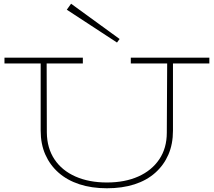

<svg xmlns="http://www.w3.org/2000/svg" viewBox="-20 -995 1145 1029"><path d="M553 14Q471 14 405.5 -7.5Q340 -29 294 -69.5Q248 -110 223 -166.5Q198 -223 198 -295V-669H230L231 -285Q232 -201 272 -141Q312 -81 384.5 -49Q457 -17 553 -17Q649 -17 721 -49Q793 -81 833.5 -141Q874 -201 874 -284L876 -669H907V-295Q907 -223 882.5 -166.5Q858 -110 812 -69Q766 -28 700.5 -7Q635 14 553 14ZM4 -655V-686H424V-655ZM681 -655V-686H1102V-655ZM607 -767 338 -943 361 -975 621 -786Z"/></svg>

Font: BioRhyme SemiExpanded ExtraLight
Style: Regular
Weight: 250
Width: 6
Designer: Aoife Mooney
Foundry: Aoife Mooney Type
Version: Version 1.600;gftools[0.9.33]